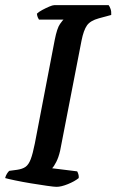

<svg xmlns="http://www.w3.org/2000/svg" viewBox="-32 -724 451 744"><path d="M187 0Q178 0 150 -4Q122 -8 88.5 -13.5Q55 -19 26.5 -25Q-2 -31 -12 -34Q-10 -43 -5 -51Q0 -59 4 -62L34 -66Q55 -69 67 -77.5Q79 -86 87 -107Q95 -128 103 -168L180 -569Q189 -615 200.5 -631Q212 -647 214 -648H119Q117 -651 114.5 -656.5Q112 -662 111 -671Q118 -678 132 -685.5Q146 -693 159 -698.5Q172 -704 178 -704H389Q393 -699 396.5 -689Q400 -679 399 -666L351 -653Q318 -644 305 -625.5Q292 -607 284 -567L201 -140Q195 -114 186 -96.5Q177 -79 170 -72L267 -60Q269 -57 271.5 -49.5Q274 -42 273 -34Q257 -21 231 -10.5Q205 0 187 0Z"/></svg>

Font: Texturina 72pt 72pt SemiBold
Style: Italic
Weight: 600
Italic angle: -11°
Designer: Guillermo Torres Carreño
Foundry: Omnibus-Type
Version: Version 1.002; ttfautohint (v1.8.3)